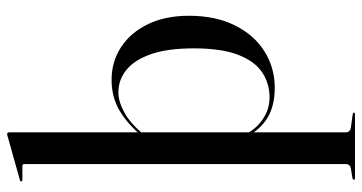

<svg xmlns="http://www.w3.org/2000/svg" viewBox="-258 -518 1011 536"><g transform="rotate(-90 248.0 -250.5)"><path d="M146 -731V208.5Q146 214.5 149 218Q152 221.5 158.5 223L196 228Q199 228.5 200 229.2Q201 230 201 231.5Q201 232.5 200 233.5Q199 234.5 197 234.5H17Q16 234.5 14.8 233.5Q13.5 232.5 13.5 231.5Q13.5 230.5 15.2 229Q17 227.5 20.5 227L45.5 223Q52 221.5 54.8 218Q57.5 214.5 57.5 209V-688.5Q57.5 -691 56.2 -692.5Q55 -694 51.5 -694H12.5Q11 -694 10 -695Q9 -696 9 -697.5Q9 -700 13 -701L132.5 -734.5Q136.5 -736 138.2 -736.2Q140 -736.5 141.5 -736.5Q144 -736.5 145 -734.8Q146 -733 146 -731ZM139 -354 134.5 -359Q170.5 -402 208 -423.5Q245.5 -445 292.5 -445Q343.5 -445 384 -418.5Q424.5 -392 448 -343.5Q471.5 -295 471.5 -229Q471.5 -154.5 444.5 -100.5Q417.5 -46.5 371.8 -18Q326 10.5 270.5 10.5Q220.5 10.5 187 -9.5Q153.5 -29.5 131 -72.5L137.5 -76Q155 -41.5 182.8 -22.8Q210.5 -4 244 -4Q283 -4 314 -25Q345 -46 362.8 -92.5Q380.5 -139 380.5 -215.5Q380.5 -289 364.2 -335.2Q348 -381.5 320.2 -403.8Q292.5 -426 257.5 -426Q231.5 -426 200.5 -408.8Q169.5 -391.5 139 -354Z"/></g></svg>

Font: Fraunces 120pt
Style: Regular
Weight: 400
Version: Version 1.000;[b76b70a41]